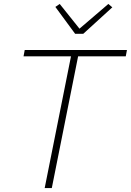

<svg xmlns="http://www.w3.org/2000/svg" viewBox="-20 -951 662 971"><path d="M616 -666H375L242 0H206L339 -666H99L105 -698H622ZM401 -780H360L260 -916L282 -931L382 -806L528 -931L548 -914Z"/></svg>

Font: IBM Plex Sans ExtraLight
Style: Italic
Weight: 250
Italic angle: -11.31°
Designer: Mike Abbink, Paul van der Laan, Pieter van Rosmalen
Foundry: Bold Monday
Version: Version 3.201